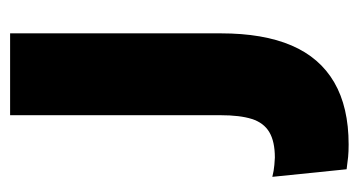

<svg xmlns="http://www.w3.org/2000/svg" viewBox="-185 -515 710 380"><g transform="rotate(-90 170.0 -325.0)"><path d="M25 6 10 -141Q22 -138 33.5 -137Q45 -136 48 -136Q80 -136 98.5 -147Q117 -158 124.5 -181.5Q132 -205 132 -244V-660H294V-243Q294 -159 270 -103Q246 -47 197 -18.5Q148 10 74 10Q60 10 49.5 9Q39 8 25 6Z"/></g></svg>

Font: Bricolage Grotesque 72pt ExtraBold
Style: Regular
Weight: 800
Designer: Mathieu Triay
Foundry: Atelier Triay
Version: Version 1.001;gftools[0.9.33.dev8+g029e19f]